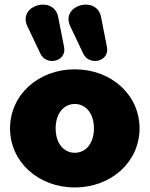

<svg xmlns="http://www.w3.org/2000/svg" viewBox="-20 -810 656 842"><path d="M308 12C469 12 592 -101 592 -247C592 -393 469 -506 308 -506C147 -506 24 -393 24 -247C24 -101 147 12 308 12ZM308 -140C260 -140 224 -181 224 -247C224 -313 260 -354 308 -354C356 -354 392 -313 392 -247C392 -181 356 -140 308 -140ZM288 -695 345 -575C371 -519 462 -540 449 -604L423 -736C404 -832 244 -788 288 -695ZM100 -695 157 -575C183 -519 274 -540 261 -604L235 -736C216 -832 56 -788 100 -695Z"/></svg>

Font: SN Pro Black
Style: Regular
Weight: 900
Designer: Tobias Whetton
Foundry: Supernotes
Version: Version 1.001;Glyphs 3.2 (3249)